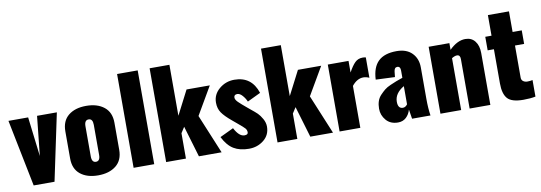

<svg xmlns="http://www.w3.org/2000/svg" viewBox="-60 -1216 4600 1633"><g transform="rotate(-10 2239.5 -399.5)"><path d="M125 0 9 -578H179L220 -237L256 -578H427L305 0Z M470 -172V-406Q470 -496 527.5 -542.5Q585 -589 681 -589Q777 -589 835.5 -542.5Q894 -496 894 -406V-172Q894 -82 835.5 -35.5Q777 11 681 11Q585 11 527.5 -35.5Q470 -82 470 -172ZM718 -159V-419Q718 -472 682 -472Q646 -472 646 -419V-159Q646 -106 682 -106Q718 -106 718 -159Z M988 0V-810H1166V0Z M1269 0V-810H1440V-370L1547 -578H1748L1608 -338L1748 0H1552L1472 -269L1440 -219V0Z M1984 11Q1905 11 1852 -21Q1799 -53 1761 -129L1879 -185Q1919 -108 1965 -108Q1996 -108 1996 -129Q1996 -149 1983.5 -163.5Q1971 -178 1926 -215Q1914 -225 1907 -231L1882 -252Q1824 -300 1799 -336.5Q1774 -373 1774 -424Q1774 -494 1830 -541.5Q1886 -589 1961 -589Q2110 -589 2158 -441L2043 -386Q2031 -415 2009 -440Q1987 -465 1965 -465Q1936 -465 1936 -439Q1936 -421 1958 -399Q1980 -377 2032 -334L2055 -315Q2090 -287 2109 -268.5Q2128 -250 2147 -216.5Q2166 -183 2166 -149Q2166 -76 2111.5 -32.5Q2057 11 1984 11Z M2231 0V-810H2402V-370L2509 -578H2710L2570 -338L2710 0H2514L2434 -269L2402 -219V0Z M2767 0V-578H2946V-478Q2976 -533 3002.5 -559Q3029 -585 3069 -585Q3085 -585 3096 -582V-406Q3070 -418 3045 -418Q2991 -418 2946 -362V0Z M3271 11Q3205 11 3168 -32.5Q3131 -76 3131 -132Q3131 -167 3140.5 -196Q3150 -225 3171 -247Q3192 -269 3211.5 -285Q3231 -301 3264.5 -315.5Q3298 -330 3317 -337.5Q3336 -345 3372 -357V-420Q3372 -456 3345 -456Q3320 -456 3316 -420L3311 -374L3146 -381Q3151 -487 3204 -538Q3257 -589 3362 -589Q3448 -589 3495 -541Q3542 -493 3542 -417V-146Q3542 -62 3552 0H3393Q3381 -80 3380 -81Q3369 -41 3341 -15Q3313 11 3271 11ZM3333 -105Q3355 -105 3372 -128V-285Q3290 -237 3290 -164Q3290 -105 3333 -105Z M3638 0V-578H3817V-520Q3886 -589 3956 -589Q4009 -589 4039 -550.5Q4069 -512 4069 -449V0H3890V-428Q3890 -464 3862 -464Q3843 -464 3817 -448V0Z M4354 6Q4253 6 4217 -35Q4181 -76 4181 -165V-461H4127V-578H4181V-756H4363V-578H4442V-461H4363V-184Q4363 -163 4378 -152Q4393 -141 4414 -141Q4439 -141 4459 -146V-3Q4414 6 4354 6Z"/></g></svg>

Font: Oswald Heavy
Style: Regular
Weight: 400
Designer: Vernon Adams
Foundry: Vernon Adams
Version: Version 4.101